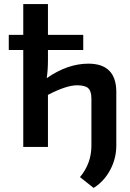

<svg xmlns="http://www.w3.org/2000/svg" viewBox="-20 -720 637 941"><path d="M413 -408Q548 -408 550 -273V-7Q550 57 520 113Q490 169 439 201L372 148Q428 81 428 -6V-237Q428 -273 412.5 -287.5Q397 -302 358 -302Q305 -302 215 -255V0H94V-475H23V-549H94V-700H215V-549H388V-475H215V-425Q215 -376 209 -337Q311 -408 413 -408Z"/></svg>

Font: Exo 2 Semi Bold
Style: Regular
Weight: 600
Designer: Natanael Gama
Version: Version 1.001;PS 001.001;hotconv 1.0.88;makeotf.lib2.5.64775